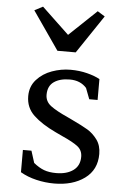

<svg xmlns="http://www.w3.org/2000/svg" viewBox="-59 -909 615 962"><g transform="rotate(5 248.5 -427.5)"><path d="M118 -866 255 -736 393 -867 430 -844 301 -652H209L76 -844ZM123 -142 142 -82Q169 -60 194.5 -50.5Q220 -41 256 -41Q309 -41 341.5 -64.5Q374 -88 374 -133Q374 -166 349.5 -185Q325 -204 271 -228Q259 -233 235 -245Q165 -278 124 -316.5Q83 -355 83 -413Q83 -462 113.5 -496Q144 -530 190 -546.5Q236 -563 283 -563Q328 -563 367 -553Q406 -543 431 -529V-424H389L368 -479Q337 -514 284 -514Q234 -514 204 -493Q174 -472 174 -428Q174 -394 202.5 -372.5Q231 -351 289 -325Q296 -321 310 -315Q365 -289 392.5 -272.5Q420 -256 441.5 -227Q463 -198 463 -155Q463 -75 403 -31.5Q343 12 250 12Q205 12 160.5 1.5Q116 -9 80 -30V-142Z"/></g></svg>

Font: Martel DemiBold
Style: Regular
Weight: 600
Designer: Dan Reynolds
Foundry: Dan Reynolds
Version: Version 1.001; ttfautohint (v1.1) -l 5 -r 5 -G 72 -x 0 -D la